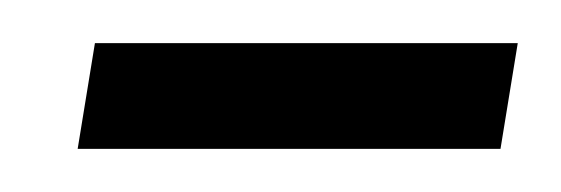

<svg xmlns="http://www.w3.org/2000/svg" viewBox="-20 -295 260 89"><path d="M16 -226H212L220 -275H24Z"/></svg>

Font: Jost* 300 Light Italic
Style: Italic
Weight: 300
Italic angle: -10°
Version: Version 3.200; ttfautohint (v0.97) -l 8 -r 50 -G 200 -x 14 -